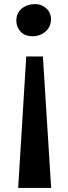

<svg xmlns="http://www.w3.org/2000/svg" viewBox="-20 -768 332 940"><path d="M69 152 108.5 -491.5H190L230.5 152ZM153 -748Q182.5 -748 206 -727.5Q229.5 -707 229.5 -673.5Q229.5 -636.5 202.8 -613.5Q176 -590.5 139.5 -590.5Q101 -590.5 80.5 -613.5Q60 -636.5 60 -665.5Q60 -704.5 86.5 -726.2Q113 -748 153 -748Z"/></svg>

Font: Merriweather 28pt
Style: Bold
Weight: 700
Version: Version 2.100